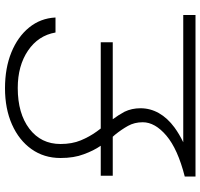

<svg xmlns="http://www.w3.org/2000/svg" viewBox="-37 -765 802 768"><g transform="rotate(-90 364.0 -381.0)"><path d="M45 -379H165Q145 -408 131 -447Q116 -486 116 -540Q116 -606 151.5 -656Q187 -706 250 -734Q313 -762 395 -762Q476 -762 538.5 -736.5Q601 -711 638 -665.5Q675 -620 678 -560H618Q606 -629 545.5 -670Q485 -711 396 -711Q294 -711 233 -664.5Q172 -618 172 -540Q172 -494 186.5 -459Q201 -424 222 -395Q228 -387 234 -379H579V-331H271Q288 -308 301 -284Q315 -255 315 -220Q315 -181 295.5 -146.5Q276 -112 238 -84Q212 -65 179 -49H688V0H42V-43Q152 -71 205.5 -116.5Q259 -162 259 -211Q259 -244 244.5 -270Q230 -296 209 -322Q205 -326 201 -331H45Z"/></g></svg>

Font: Bounded
Style: Regular
Weight: 200
Designer: Vlad Churkin
Version: Version 1.0